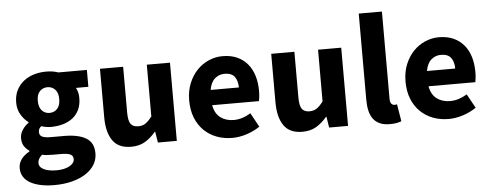

<svg xmlns="http://www.w3.org/2000/svg" viewBox="-56 -851 3103 1213"><g transform="rotate(-5 1496.0 -245.0)"><path d="M242 211Q198 211 160.5 203.5Q123 196 94.5 181Q66 166 50 142Q34 118 34 85Q34 25 105 -15V-19Q85 -32 72 -52Q59 -72 59 -103Q59 -130 75 -154.5Q91 -179 115 -196V-200Q89 -218 68.5 -251.5Q48 -285 48 -329Q48 -374 65 -407.5Q82 -441 110.5 -463.5Q139 -486 176 -497Q213 -508 253 -508Q297 -508 330 -496H511V-389H432Q439 -378 443.5 -361Q448 -344 448 -324Q448 -281 433 -249.5Q418 -218 391.5 -197.5Q365 -177 329.5 -167Q294 -157 253 -157Q224 -157 193 -167Q183 -159 179 -151Q175 -143 175 -130Q175 -111 191.5 -102Q208 -93 250 -93H330Q422 -93 470.5 -63.5Q519 -34 519 33Q519 72 499.5 104.5Q480 137 444 160.5Q408 184 357 197.5Q306 211 242 211ZM253 -246Q282 -246 301.5 -266.5Q321 -287 321 -329Q321 -368 301.5 -388.5Q282 -409 253 -409Q224 -409 204.5 -389Q185 -369 185 -329Q185 -287 204.5 -266.5Q224 -246 253 -246ZM265 119Q315 119 347 101.5Q379 84 379 58Q379 35 359.5 27Q340 19 303 19H252Q226 19 210 17.5Q194 16 182 13Q155 37 155 62Q155 90 185 104.5Q215 119 265 119Z M748 12Q667 12 630.5 -41Q594 -94 594 -188V-496H741V-207Q741 -153 756 -133Q771 -113 803 -113Q831 -113 850 -126Q869 -139 891 -168V-496H1038V0H918L907 -69H904Q872 -31 835.5 -9.5Q799 12 748 12Z M1389 12Q1336 12 1290 -5.5Q1244 -23 1210 -56.5Q1176 -90 1157 -138Q1138 -186 1138 -248Q1138 -308 1158 -356.5Q1178 -405 1210.5 -438.5Q1243 -472 1285 -490Q1327 -508 1372 -508Q1425 -508 1464.5 -490Q1504 -472 1530.5 -440Q1557 -408 1570 -364.5Q1583 -321 1583 -270Q1583 -250 1581 -232Q1579 -214 1577 -205H1280Q1290 -151 1324.5 -125.5Q1359 -100 1409 -100Q1462 -100 1516 -133L1565 -44Q1527 -18 1480.5 -3Q1434 12 1389 12ZM1279 -302H1458Q1458 -344 1439 -370Q1420 -396 1375 -396Q1340 -396 1313.5 -373Q1287 -350 1279 -302Z M1834 12Q1753 12 1716.5 -41Q1680 -94 1680 -188V-496H1827V-207Q1827 -153 1842 -133Q1857 -113 1889 -113Q1917 -113 1936 -126Q1955 -139 1977 -168V-496H2124V0H2004L1993 -69H1990Q1958 -31 1921.5 -9.5Q1885 12 1834 12Z M2388 12Q2350 12 2324 0Q2298 -12 2282.5 -33.5Q2267 -55 2260 -85.5Q2253 -116 2253 -154V-701H2400V-148Q2400 -125 2408.5 -116Q2417 -107 2426 -107Q2431 -107 2434.5 -107Q2438 -107 2444 -109L2462 0Q2450 5 2431.5 8.5Q2413 12 2388 12Z M2761 12Q2708 12 2662 -5.5Q2616 -23 2582 -56.5Q2548 -90 2529 -138Q2510 -186 2510 -248Q2510 -308 2530 -356.5Q2550 -405 2582.5 -438.5Q2615 -472 2657 -490Q2699 -508 2744 -508Q2797 -508 2836.5 -490Q2876 -472 2902.5 -440Q2929 -408 2942 -364.5Q2955 -321 2955 -270Q2955 -250 2953 -232Q2951 -214 2949 -205H2652Q2662 -151 2696.5 -125.5Q2731 -100 2781 -100Q2834 -100 2888 -133L2937 -44Q2899 -18 2852.5 -3Q2806 12 2761 12ZM2651 -302H2830Q2830 -344 2811 -370Q2792 -396 2747 -396Q2712 -396 2685.5 -373Q2659 -350 2651 -302Z"/></g></svg>

Font: hySource Sans Pro
Style: Bold
Weight: 700
Designer: Paul D. Hunt
Foundry: Adobe Systems Incorporated
Version: Version 2.021;PS 2.000;hotconv 1.0.86;makeotf.lib2.5.63406